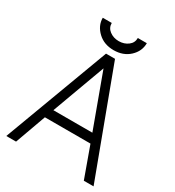

<svg xmlns="http://www.w3.org/2000/svg" viewBox="-205 -989 1010 1109"><g transform="rotate(30 300.5 -435.0)"><path d="M171 -265 301 -619 431 -265ZM149 -205H453L527 0H592L331 -700H271L10 0H75ZM151 -870Q151 -817 194 -777Q235 -739 298 -739Q362 -739 403 -777Q445 -816 445 -870H385Q385 -838 360 -819Q334 -799 298 -799Q262 -799 236 -819Q211 -838 211 -870Z"/></g></svg>

Font: Unageo
Style: Light
Weight: 300
Designer: Richard Sepsi
Foundry: Richard Sepsi
Version: Version 2.000